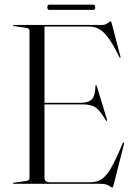

<svg xmlns="http://www.w3.org/2000/svg" viewBox="-20 -810 594 846"><path d="M37.5 -697.5Q37.5 -700 41 -700H429.5Q444 -700 454.5 -708Q465 -716 467.5 -716Q468.5 -716 469.5 -714.8Q470.5 -713.5 472 -708L511 -559.5Q512.5 -556 510 -555.5Q508 -555 506 -558Q480 -611.5 459 -640.8Q438 -670 417.8 -681.5Q397.5 -693 373 -693H176V-357H336Q370.5 -357 385.2 -373.2Q400 -389.5 400.5 -431Q401 -434.5 402.5 -434.5Q405 -435.5 407 -429.5L451.5 -282.5Q453 -278 450.5 -277.5Q448.5 -277.5 446.5 -279.5Q422 -321.5 402.2 -335.8Q382.5 -350 347 -350H176V-26.5Q176 -7 200 -7H376.5Q405 -7 425.8 -19.2Q446.5 -31.5 468.2 -68Q490 -104.5 520.5 -178.5Q523 -183 525 -182.5Q528 -182.5 526.5 -176L480 7Q478 16 476 16Q470 16 459.2 8Q448.5 0 422 0H41Q37.5 0 37.5 -2.5Q37.5 -4.5 41.5 -5L94 -12.5Q110 -14.5 110 -25V-675Q110 -685.5 94 -687.5L41.5 -695Q37.5 -695.5 37.5 -697.5ZM188.5 -778Q188.5 -789.5 197.5 -789.5H390.5Q399.5 -789.5 399.5 -778Q399.5 -766.5 390.5 -766.5H197.5Q188.5 -766.5 188.5 -778Z"/></svg>

Font: Fraunces 144pt S000 Light
Style: Regular
Weight: 300
Version: Version 1.000; ttfautohint (v1.8.3)